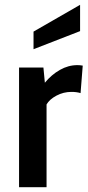

<svg xmlns="http://www.w3.org/2000/svg" viewBox="-20 -776 365 796"><path d="M59 -496H160L166 -433Q193 -466 228 -486Q263 -506 301 -506Q311 -506 323 -504L314 -390Q298 -395 276 -395Q243 -395 214 -379.5Q185 -364 173 -343V0H59ZM119 -645 312 -756V-647L119 -572Z"/></svg>

Font: Cabin SemiBold
Style: Regular
Weight: 600
Designer: Pablo Impallari
Foundry: Pablo Impallari. http://www.impallari.com Igino Marini. http://www.ikern.com
Version: Version 2.200